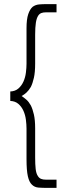

<svg xmlns="http://www.w3.org/2000/svg" viewBox="-20 -766 331 934"><path d="M255 148V108H203Q189 108 179.5 104Q170 100 164 90Q156 78 153.5 56Q151 34 151 0V-142Q151 -182 145 -208.5Q139 -235 130 -253Q120 -271 108.5 -281Q97 -291 85 -299Q97 -305 108.5 -315.5Q120 -326 130 -343Q139 -361 145 -388Q151 -415 151 -456V-597Q151 -633 154.5 -655.5Q158 -678 166 -690Q172 -699 181 -702.5Q190 -706 203 -706H255V-746H208Q188 -746 170.5 -744.5Q153 -743 139 -733Q126 -722 117.5 -697.5Q109 -673 109 -628V-456Q109 -436 106 -412.5Q103 -389 94 -369Q85 -349 69.5 -335.5Q54 -322 30 -321V-275Q54 -274 69.5 -260.5Q85 -247 94 -227Q103 -207 106 -183.5Q109 -160 109 -140V8Q109 63 115.5 91.5Q122 120 135 132Q148 145 167 146.5Q186 148 208 148Z"/></svg>

Font: Josefin Slab Thin
Style: Regular
Weight: 400
Version: Version 2.000